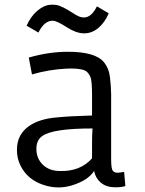

<svg xmlns="http://www.w3.org/2000/svg" viewBox="-20 -794 624 824"><path d="M518.1 4.4Q502 9.8 478 9.8Q454.1 9.8 438.7 4.4Q423.3 -1 412.1 -10.7Q390.1 -29.3 383.8 -60.1Q357.4 -19.5 289.1 1.5Q227.5 20.5 165 -1Q97.7 -23.4 67.9 -83.5Q52.7 -113.8 52.7 -150.1Q52.7 -186.5 66.9 -211.7Q81.1 -236.8 104.5 -252.9Q148.4 -283.7 222.2 -290Q281.2 -295.9 375 -298.3V-386.2Q375 -448.2 367.9 -463.9Q360.8 -479.5 351.1 -487.3Q334.5 -500 283.7 -500L265.1 -499.5Q189 -495.6 117.2 -474.6L103.5 -546.9Q189 -571.8 271.5 -571.8Q389.2 -571.8 425.8 -527.3Q447.8 -500.5 452.1 -461.4Q456.5 -422.4 457 -389.2V-110.4Q457 -68.8 464.6 -60.8Q472.2 -52.7 482.2 -52.7Q492.2 -52.7 512.7 -56.2ZM375 -178.7Q375 -213.4 377 -242.7Q205.6 -242.7 161.1 -210Q136.2 -192.4 136.2 -155.3Q136.2 -112.8 165 -85.9Q192.9 -60.1 237.8 -60.1Q324.2 -57.6 375 -114.3ZM94.2 -683.6Q111.3 -722.7 138.9 -746.6Q166.5 -770.5 192.9 -773.2Q219.2 -775.9 237.8 -768.1Q256.3 -760.3 273.4 -750Q273.4 -750 306.6 -729.5Q361.8 -696.8 396 -766.6L446.8 -736.8Q429.7 -697.3 401.9 -673.8Q344.7 -626.5 267.1 -676.8Q223.6 -705.1 206.1 -705.1Q169.9 -705.1 145 -654.3Z"/></svg>

Font: Duru Sans
Style: Regular
Weight: 400
Designer: Onur Yazõcõgil
Foundry: Onur Yazõcõgil
Version: Version 1.002